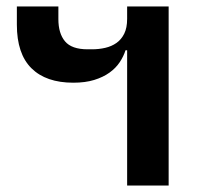

<svg xmlns="http://www.w3.org/2000/svg" viewBox="-20 -572 614 592"><path d="M372 -417H367Q361 -398 349 -380Q337 -362 317.5 -348Q298 -334 270.5 -325.5Q243 -317 206 -317Q122 -317 77 -361.5Q32 -406 32 -496V-552H160V-513Q160 -469 180.5 -444.5Q201 -420 250 -420H264Q285 -420 304.5 -424.5Q324 -429 339 -439.5Q354 -450 363 -468Q372 -486 372 -514V-552H500V0H372Z"/></svg>

Font: IBM Plex Sans Thai SemiBold
Style: Regular
Weight: 600
Designer: Mike Abbink, Paul van der Laan, Pieter van Rosmalen, Ben Mitchell, Mark Frömberg
Foundry: Bold Monday
Version: Version 1.1